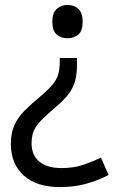

<svg xmlns="http://www.w3.org/2000/svg" viewBox="-20 -566 474 778"><path d="M292 -304Q292 -267 284.5 -239Q277 -211 259 -186.5Q241 -162 208 -134Q170 -102 148 -79.5Q126 -57 117 -36Q108 -15 108 15Q108 63 139.5 89Q171 115 229 115Q279 115 317 102Q355 89 389 73L420 143Q380 164 331.5 178Q283 192 223 192Q128 192 76 145Q24 98 24 17Q24 -28 38.5 -59.5Q53 -91 79.5 -117.5Q106 -144 142 -174Q176 -203 193 -223.5Q210 -244 216 -265Q222 -286 222 -314V-331H292ZM315 -478Q315 -441 297.5 -426Q280 -411 253 -411Q228 -411 210 -426Q192 -441 192 -478Q192 -514 210 -530Q228 -546 253 -546Q280 -546 297.5 -530Q315 -514 315 -478Z"/></svg>

Font: Noto Sans Thai
Style: Regular
Weight: 400
Designer: Monotype Design Team
Foundry: Monotype Imaging Inc.
Version: Version 2.001